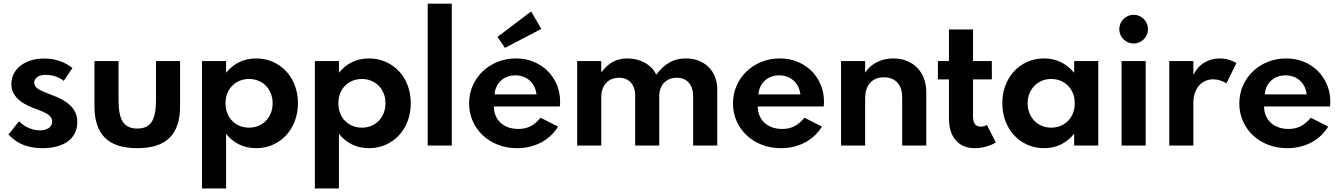

<svg xmlns="http://www.w3.org/2000/svg" viewBox="-20 -802 7381 1058"><path d="M213.2 14.5Q156.4 14.5 110.2 -3Q64.1 -20.5 26.8 -60.5L84.5 -133.6Q110.5 -108.2 140.9 -95.9Q171.4 -83.6 200.5 -83.6Q228.6 -83.6 248 -95.9Q267.3 -108.2 267.3 -133.2Q267.3 -145 261.6 -154.1Q255.9 -163.2 245 -170.9Q234.1 -178.6 218.6 -185.5Q203.2 -192.3 183.6 -199.5Q161.4 -207.7 136.4 -218.9Q111.4 -230 90.7 -246.1Q70 -262.3 56.4 -284.8Q42.7 -307.3 42.7 -339.1Q42.7 -369.1 55.7 -394.8Q68.6 -420.5 92.3 -439.3Q115.9 -458.2 149.3 -468.9Q182.7 -479.5 223.6 -479.5Q267.3 -479.5 306.8 -466.4Q346.4 -453.2 379.1 -427.3L331.4 -356.4Q309.5 -373.2 284.1 -381.4Q258.6 -389.5 232.7 -389.5Q201.4 -389.5 185 -377.5Q168.6 -365.5 168.6 -346.4Q168.6 -325 191.6 -311.1Q214.5 -297.3 259.5 -280.9Q293.6 -268.6 320.7 -254.1Q347.7 -239.5 366.6 -221.6Q385.5 -203.6 395.7 -181.1Q405.9 -158.6 405.9 -130Q405.9 -95.5 392.5 -68.4Q379.1 -41.4 354.1 -23Q329.1 -4.5 293.4 5Q257.7 14.5 213.2 14.5Z M736.4 14.5Q615.5 14.5 558 -43Q500.5 -100.5 500.5 -216.8V-465.5H633.2V-247.7Q633.2 -166.8 657.3 -130.2Q681.4 -93.6 736.4 -93.6Q791.8 -93.6 815.7 -130.2Q839.5 -166.8 839.5 -247.7V-465.5H972.3V-216.8Q972.3 -100.5 914.8 -43Q857.3 14.5 736.4 14.5Z M1621.8 -233.2Q1621.8 -180.9 1604.8 -135.5Q1587.7 -90 1557 -56.8Q1526.4 -23.6 1483.9 -4.5Q1441.4 14.5 1390.9 14.5Q1340.5 14.5 1298.6 -5.7Q1256.8 -25.9 1225.9 -64.5V236.4H1093.2V-465.5H1225.9V-400.9Q1256.8 -439.5 1298.6 -459.8Q1340.5 -480 1390.9 -480Q1441.4 -480 1483.9 -461.1Q1526.4 -442.3 1557 -409.1Q1587.7 -375.9 1604.8 -330.9Q1621.8 -285.9 1621.8 -233.2ZM1482.3 -232.7Q1482.3 -262.3 1472.5 -286.8Q1462.7 -311.4 1445.5 -329.1Q1428.2 -346.8 1404.3 -356.8Q1380.5 -366.8 1352.3 -366.8Q1324.1 -366.8 1300.2 -356.8Q1276.4 -346.8 1259.1 -329.1Q1241.8 -311.4 1232.3 -286.8Q1222.7 -262.3 1222.7 -232.7Q1222.7 -203.6 1232.3 -178.9Q1241.8 -154.1 1259.1 -136.4Q1276.4 -118.6 1300.2 -108.6Q1324.1 -98.6 1352.3 -98.6Q1380.5 -98.6 1404.3 -108.6Q1428.2 -118.6 1445.5 -136.4Q1462.7 -154.1 1472.5 -178.9Q1482.3 -203.6 1482.3 -232.7Z M2243.6 -233.2Q2243.6 -180.9 2226.6 -135.5Q2209.5 -90 2178.9 -56.8Q2148.2 -23.6 2105.7 -4.5Q2063.2 14.5 2012.7 14.5Q1962.3 14.5 1920.5 -5.7Q1878.6 -25.9 1847.7 -64.5V236.4H1715V-465.5H1847.7V-400.9Q1878.6 -439.5 1920.5 -459.8Q1962.3 -480 2012.7 -480Q2063.2 -480 2105.7 -461.1Q2148.2 -442.3 2178.9 -409.1Q2209.5 -375.9 2226.6 -330.9Q2243.6 -285.9 2243.6 -233.2ZM2104.1 -232.7Q2104.1 -262.3 2094.3 -286.8Q2084.5 -311.4 2067.3 -329.1Q2050 -346.8 2026.1 -356.8Q2002.3 -366.8 1974.1 -366.8Q1945.9 -366.8 1922 -356.8Q1898.2 -346.8 1880.9 -329.1Q1863.6 -311.4 1854.1 -286.8Q1844.5 -262.3 1844.5 -232.7Q1844.5 -203.6 1854.1 -178.9Q1863.6 -154.1 1880.9 -136.4Q1898.2 -118.6 1922 -108.6Q1945.9 -98.6 1974.1 -98.6Q2002.3 -98.6 2026.1 -108.6Q2050 -118.6 2067.3 -136.4Q2084.5 -154.1 2094.3 -178.9Q2104.1 -203.6 2104.1 -232.7Z M2336.8 0V-781.8H2469.5V0Z M2829.1 14.5Q2772.3 14.5 2723.9 -4.3Q2675.5 -23.2 2640.2 -56.4Q2605 -89.5 2585 -134.5Q2565 -179.5 2565 -231.8Q2565 -285 2585 -330.2Q2605 -375.5 2640 -408.9Q2675 -442.3 2722 -461.1Q2769.1 -480 2823.6 -480Q2875.5 -480 2920 -461.8Q2964.5 -443.6 2997 -411.6Q3029.5 -379.5 3048 -336.1Q3066.4 -292.7 3066.4 -241.8Q3066.4 -235.5 3066.1 -229.3Q3065.9 -223.2 3065 -215.5H2701.4Q2701.4 -187.7 2711.1 -164.8Q2720.9 -141.8 2738.6 -125.5Q2756.4 -109.1 2781.1 -100.2Q2805.9 -91.4 2836.4 -91.4Q2874.1 -91.4 2903.4 -106.4Q2932.7 -121.4 2959.1 -153.2L3055 -104.5Q3038.2 -76.8 3014.5 -54.5Q2990.9 -32.3 2962 -17Q2933.2 -1.8 2899.5 6.4Q2865.9 14.5 2829.1 14.5ZM2936.4 -281.8Q2933.6 -305.9 2923.9 -325.2Q2914.1 -344.5 2898.9 -358.2Q2883.6 -371.8 2863.6 -379.3Q2843.6 -386.8 2820 -386.8Q2795.9 -386.8 2775.5 -379.1Q2755 -371.4 2740 -357.5Q2725 -343.6 2715.9 -324.3Q2706.8 -305 2705.5 -281.8ZM2906.8 -739.1 2962.7 -642.7 2762.7 -538.2 2721.4 -598.6Z M3293.2 -465.5V-402.3Q3323.2 -443.6 3358.4 -461.8Q3393.6 -480 3437.3 -480Q3464.1 -480 3488.9 -473.6Q3513.6 -467.3 3534.3 -455.7Q3555 -444.1 3570.9 -427.5Q3586.8 -410.9 3595.9 -390.5Q3629.1 -434.5 3668.4 -457.3Q3707.7 -480 3759.1 -480Q3796.8 -480 3828.6 -468Q3860.5 -455.9 3883.4 -433.6Q3906.4 -411.4 3919.3 -379.8Q3932.3 -348.2 3932.3 -308.6V0H3799.5V-272.3Q3799.5 -319.5 3775.2 -346.6Q3750.9 -373.6 3709.5 -373.6Q3666.4 -373.6 3639.5 -346.4Q3612.7 -319.1 3612.7 -270V0H3480V-275.5Q3480 -320.5 3456.4 -347Q3432.7 -373.6 3390.9 -373.6Q3369.5 -373.6 3351.6 -366.4Q3333.6 -359.1 3320.7 -345.5Q3307.7 -331.8 3300.5 -312Q3293.2 -292.3 3293.2 -267.3V0H3160.5V-465.5Z M4283.2 14.5Q4226.4 14.5 4178 -4.3Q4129.5 -23.2 4094.3 -56.4Q4059.1 -89.5 4039.1 -134.5Q4019.1 -179.5 4019.1 -231.8Q4019.1 -285 4039.1 -330.2Q4059.1 -375.5 4094.1 -408.9Q4129.1 -442.3 4176.1 -461.1Q4223.2 -480 4277.7 -480Q4329.5 -480 4374.1 -461.8Q4418.6 -443.6 4451.1 -411.6Q4483.6 -379.5 4502 -336.1Q4520.5 -292.7 4520.5 -241.8Q4520.5 -235.5 4520.2 -229.3Q4520 -223.2 4519.1 -215.5H4155.5Q4155.5 -187.7 4165.2 -164.8Q4175 -141.8 4192.7 -125.5Q4210.5 -109.1 4235.2 -100.2Q4260 -91.4 4290.5 -91.4Q4328.2 -91.4 4357.5 -106.4Q4386.8 -121.4 4413.2 -153.2L4509.1 -104.5Q4492.3 -76.8 4468.6 -54.5Q4445 -32.3 4416.1 -17Q4387.3 -1.8 4353.6 6.4Q4320 14.5 4283.2 14.5ZM4390.5 -281.8Q4387.7 -305.9 4378 -325.2Q4368.2 -344.5 4353 -358.2Q4337.7 -371.8 4317.7 -379.3Q4297.7 -386.8 4274.1 -386.8Q4250 -386.8 4229.5 -379.1Q4209.1 -371.4 4194.1 -357.5Q4179.1 -343.6 4170 -324.3Q4160.9 -305 4159.5 -281.8Z M4614.5 0V-465.5H4747.3V-401.8Q4773.2 -440.5 4813.4 -460.2Q4853.6 -480 4903.2 -480Q4943.2 -480 4976.6 -466.6Q5010 -453.2 5033.9 -428.9Q5057.7 -404.5 5070.9 -370.5Q5084.1 -336.4 5084.1 -294.5V0H4951.4V-266.4Q4951.4 -318.6 4924.5 -347.3Q4897.7 -375.9 4850.9 -375.9Q4802.3 -375.9 4774.8 -345.5Q4747.3 -315 4747.3 -260V0Z M5352.3 14.5Q5284.1 14.5 5246.6 -28.9Q5209.1 -72.3 5209.1 -150.5V-364.5H5148.2V-465.5H5209.1V-639.5H5341.8V-465.5H5445.5V-364.5H5341.8V-160Q5341.8 -104.1 5384.1 -104.1Q5403.2 -104.1 5418.2 -113.6L5467.3 -17.3Q5444.5 -2.7 5413.4 5.9Q5382.3 14.5 5352.3 14.5Z M5503.2 -233.2Q5503.2 -285.9 5520.2 -330.9Q5537.3 -375.9 5568 -409.1Q5598.6 -442.3 5640.9 -461.1Q5683.2 -480 5733.6 -480Q5784.1 -480 5825.9 -459.5Q5867.7 -439.1 5899.1 -400.5V-465.5H6031.8V0H5899.1V-65Q5867.7 -26.4 5825.9 -5.9Q5784.1 14.5 5733.6 14.5Q5683.2 14.5 5640.9 -4.5Q5598.6 -23.6 5568 -56.8Q5537.3 -90 5520.2 -135.5Q5503.2 -180.9 5503.2 -233.2ZM5642.7 -232.7Q5642.7 -203.6 5652.5 -179.1Q5662.3 -154.5 5679.5 -136.6Q5696.8 -118.6 5720.7 -108.6Q5744.5 -98.6 5772.7 -98.6Q5800.9 -98.6 5824.8 -108.6Q5848.6 -118.6 5865.9 -136.6Q5883.2 -154.5 5892.7 -179.1Q5902.3 -203.6 5902.3 -232.7Q5902.3 -262.3 5892.7 -286.8Q5883.2 -311.4 5865.9 -329.1Q5848.6 -346.8 5824.8 -356.8Q5800.9 -366.8 5772.7 -366.8Q5744.5 -366.8 5720.7 -356.8Q5696.8 -346.8 5679.5 -328.9Q5662.3 -310.9 5652.5 -286.4Q5642.7 -261.8 5642.7 -232.7Z M6226.8 -562.3Q6210.5 -562.3 6196.1 -568.4Q6181.8 -574.5 6170.9 -585.5Q6160 -596.4 6153.9 -610.7Q6147.7 -625 6147.7 -641.4Q6147.7 -657.7 6153.9 -672Q6160 -686.4 6170.9 -697.3Q6181.8 -708.2 6196.1 -714.3Q6210.5 -720.5 6226.8 -720.5Q6243.2 -720.5 6257.5 -714.3Q6271.8 -708.2 6282.7 -697.3Q6293.6 -686.4 6299.8 -672Q6305.9 -657.7 6305.9 -641.4Q6305.9 -625 6299.8 -610.7Q6293.6 -596.4 6282.7 -585.5Q6271.8 -574.5 6257.5 -568.4Q6243.2 -562.3 6226.8 -562.3ZM6160.5 0V-465.5H6293.2V0Z M6423.2 0V-465.5H6555.9V-389.1Q6579.5 -435.9 6618 -458Q6656.4 -480 6700.5 -480Q6726.4 -480 6750.9 -473Q6775.5 -465.9 6793.2 -455L6738.2 -342.7Q6722.3 -353.2 6702.7 -359.1Q6683.2 -365 6664.1 -365Q6642.3 -365 6622.7 -356.4Q6603.2 -347.7 6588.2 -331.4Q6573.2 -315 6564.5 -290.7Q6555.9 -266.4 6555.9 -235V0Z M7073.2 14.5Q7016.4 14.5 6968 -4.3Q6919.5 -23.2 6884.3 -56.4Q6849.1 -89.5 6829.1 -134.5Q6809.1 -179.5 6809.1 -231.8Q6809.1 -285 6829.1 -330.2Q6849.1 -375.5 6884.1 -408.9Q6919.1 -442.3 6966.1 -461.1Q7013.2 -480 7067.7 -480Q7119.5 -480 7164.1 -461.8Q7208.6 -443.6 7241.1 -411.6Q7273.6 -379.5 7292 -336.1Q7310.5 -292.7 7310.5 -241.8Q7310.5 -235.5 7310.2 -229.3Q7310 -223.2 7309.1 -215.5H6945.5Q6945.5 -187.7 6955.2 -164.8Q6965 -141.8 6982.7 -125.5Q7000.5 -109.1 7025.2 -100.2Q7050 -91.4 7080.5 -91.4Q7118.2 -91.4 7147.5 -106.4Q7176.8 -121.4 7203.2 -153.2L7299.1 -104.5Q7282.3 -76.8 7258.6 -54.5Q7235 -32.3 7206.1 -17Q7177.3 -1.8 7143.6 6.4Q7110 14.5 7073.2 14.5ZM7180.5 -281.8Q7177.7 -305.9 7168 -325.2Q7158.2 -344.5 7143 -358.2Q7127.7 -371.8 7107.7 -379.3Q7087.7 -386.8 7064.1 -386.8Q7040 -386.8 7019.5 -379.1Q6999.1 -371.4 6984.1 -357.5Q6969.1 -343.6 6960 -324.3Q6950.9 -305 6949.5 -281.8Z"/></svg>

Font: Spartan
Style: Bold
Weight: 700
Designer: Matt Bailey, Mirko Velimirovic
Foundry: Matt Bailey
Version: Version 1.005